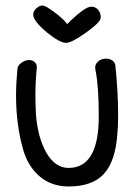

<svg xmlns="http://www.w3.org/2000/svg" viewBox="-20 -674 490 694"><path d="M223 -587Q206 -609 175 -631Q144 -654 135 -654Q124 -655 112 -644.5Q100 -634 100 -621Q100 -599 148 -558Q196 -519 219 -519Q239 -519 292 -557Q344 -594 344 -610Q345 -626 335 -638Q325 -650 310 -650Q286 -650 223 -587ZM337 -253Q337 -67 228 -67Q179 -67 147 -123Q116 -179 110 -260Q108 -300 108 -326Q108 -381 113 -428Q114 -441 106 -449Q98 -457 85 -457Q72 -457 58 -447.5Q44 -438 43 -425Q38 -372 38 -330Q38 -222 64 -132Q82 -71 124.5 -35.5Q167 0 228 0Q314 0 355.5 -45.5Q397 -91 404 -188Q407 -215 407 -260Q407 -340 397 -437Q396 -448 386.5 -455Q377 -462 363 -462Q348 -462 336 -453Q324 -443 324 -430L325 -421Q337 -364 337 -253Z"/></svg>

Font: Patrick Hand SC
Style: Regular
Weight: 400
Designer: Patrick Wagesreiter
Foundry: Patrick Wagesreiter
Version: Version 2.001; ttfautohint (v1.8.2)